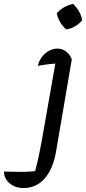

<svg xmlns="http://www.w3.org/2000/svg" viewBox="-132 -741 434 968"><path d="M176 -421Q144 -421 114.5 -417.5Q85 -414 59 -409Q65 -436 80.5 -455.5Q96 -475 116.5 -485.5Q137 -496 157 -496Q181 -496 200.5 -482Q220 -468 230 -442ZM230 -442 151 21Q136 110 93.5 158.5Q51 207 -13 207Q-42 207 -64 196Q-86 185 -99 166.5Q-112 148 -112 124Q-79 125 -36.5 125.5Q6 126 45 122Q53 93 58 70.5Q63 48 67.5 25.5Q72 3 77 -23L152 -449ZM237 -721Q254 -705 266.5 -683Q279 -661 282 -639Q268 -621 246 -608Q224 -595 202 -593Q184 -607 171.5 -629Q159 -651 154 -674Q170 -692 191.5 -704.5Q213 -717 237 -721Z"/></svg>

Font: Piazzolla Thin Medium
Style: Italic
Weight: 500
Italic angle: -11.3°
Version: Version 2.005